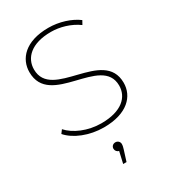

<svg xmlns="http://www.w3.org/2000/svg" viewBox="-228 -818 1060 1191"><g transform="rotate(-30 302.0 -222.0)"><path d="M108 -524C108 -606 173 -674 315 -674C378 -674 450 -654 506 -613L521 -640C469 -679 391 -704 314 -704C147 -704 75 -618 75 -524C75 -265 516 -398 516 -174C516 -93 451 -26 304 -26C207 -26 118 -66 73 -117L55 -93C104 -36 202 4 305 4C474 4 549 -80 549 -175C549 -429 108 -299 108 -524ZM319 119C301 119 289 132 289 148C289 162 299 175 313 177L294 260H318L342 184C346 171 349 160 349 148C349 134 338 119 319 119Z"/></g></svg>

Font: Talent ExtraLight
Style: Regular
Weight: 200
Designer: Mike Powis
Version: Version 1.001;hotconv 1.0.109;makeotfexe 2.5.65596